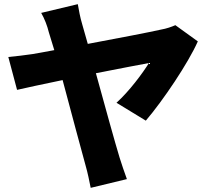

<svg xmlns="http://www.w3.org/2000/svg" viewBox="-20 -835 989 923"><path d="M681 -255C764 -352 885 -532 931 -636L823 -714C805 -706 779 -697 755 -693C703 -681 546 -651 402 -624C392 -660 383 -692 375 -719C365 -752 359 -787 354 -815L178 -773C194 -745 207 -712 215 -679C222 -656 231 -627 241 -594C190 -584 152 -578 136 -575C95 -569 61 -565 20 -561L62 -403C100 -412 185 -430 281 -450C324 -290 372 -108 391 -41C402 -3 410 38 416 68L590 26C580 0 562 -55 555 -77C533 -149 485 -323 441 -483C560 -506 666 -527 696 -532C665 -482 601 -396 540 -341Z"/></svg>

Font: GenEiGothic-pro-Heavy
Style: Bold
Weight: 900
Designer: Ryoko NISHIZUKA (kana & ideographs); Paul D. Hunt (Latin, Greek & Cyrillic); Wenlong ZHANG (bopomofo); Sandoll Communica
Foundry: Adobe Systems Incorporated; o_tamon
Version: Version 1.000.140830